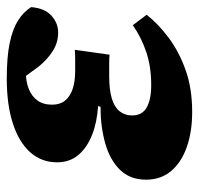

<svg xmlns="http://www.w3.org/2000/svg" viewBox="-30 -528 574 553"><g transform="rotate(-90 256.5 -251.0)"><path d="M211 16Q154 16 110 0.5Q66 -15 41 -44.5Q16 -74 16 -117Q16 -163 44.5 -192Q73 -221 121 -234.5Q169 -248 226 -248L228 -255Q181 -258 144.5 -272.5Q108 -287 87 -312Q66 -337 66 -373Q66 -418 95 -450.5Q124 -483 178 -500.5Q232 -518 307 -518Q370 -518 410 -509.5Q450 -501 474.5 -485.5Q499 -470 513 -448Q510 -409 488.5 -389.5Q467 -370 440 -370Q411 -370 386.5 -385.5Q362 -401 341 -427L296 -489H417V-456Q397 -460 375.5 -461.5Q354 -463 326 -463Q298 -463 277 -454.5Q256 -446 244 -429.5Q232 -413 232 -387Q232 -365 243.5 -350.5Q255 -336 276.5 -328.5Q298 -321 329 -321Q348 -321 362 -321Q376 -321 390 -322L376 -222Q367 -223 349 -223Q331 -223 313 -223Q275 -223 250 -215.5Q225 -208 213 -193Q201 -178 201 -157Q201 -128 224 -115Q247 -102 288 -102Q341 -102 383 -116Q425 -130 461 -155L491 -115Q464 -81 424.5 -51.5Q385 -22 332 -3Q279 16 211 16Z"/></g></svg>

Font: Source Serif 4 Black
Style: Italic
Weight: 900
Italic angle: -12°
Designer: Frank Grießhammer
Foundry: Adobe Systems Incorporated
Version: Version 4.004;hotconv 1.0.116;makeotfexe 2.5.65601